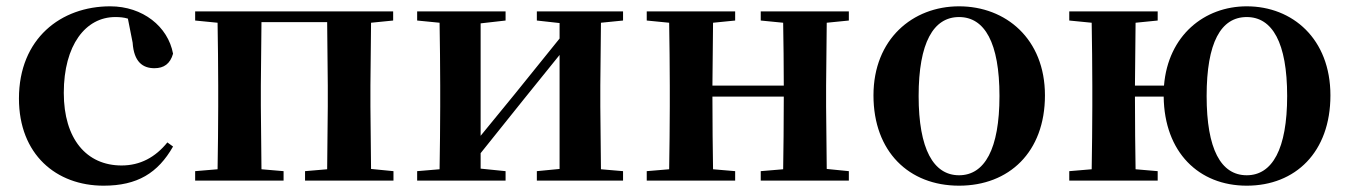

<svg xmlns="http://www.w3.org/2000/svg" viewBox="-20 -572 4272 608"><path d="M308 16C415 16 480 -24 528 -108L510 -121C472 -74 424 -48 365 -48C254 -48 182 -132 182 -278C182 -429 251 -518 345 -518C359 -518 372 -517 385 -513L400 -437C404 -376 432 -356 469 -356C499 -356 519 -370 528 -402C512 -488 432 -552 329 -552C173 -552 40 -450 40 -260C40 -83 158 16 308 16Z M598 -507 669 -500C670 -442 671 -357 671 -301V-235C671 -179 670 -94 669 -36L598 -30V0H878V-30L808 -36L806 -235V-301L808 -502H1016L1018 -301V-235L1016 -36L946 -30V0H1226V-30L1155 -37L1153 -235V-301L1155 -500L1225 -507V-536H598Z M1680 -507 1752 -499V-450L1610 -274L1502 -142V-498L1581 -507V-536H1301V-507L1372 -500C1373 -442 1374 -357 1374 -301V-235C1374 -179 1373 -94 1372 -36L1301 -30V0H1581V-30L1502 -38V-87L1639 -258L1752 -398V-37L1680 -30V0H1953V-30L1883 -36L1881 -235V-301L1883 -500L1953 -507V-536H1680Z M2389 -507 2460 -500C2461 -445 2462 -363 2462 -301H2236L2238 -500L2308 -507V-536H2028V-507L2099 -500C2100 -442 2101 -357 2101 -301V-235C2101 -179 2100 -94 2099 -36L2028 -30V0H2308V-30L2238 -36C2237 -94 2236 -182 2236 -266H2462C2462 -182 2461 -94 2460 -36L2389 -30V0H2668V-30L2598 -37L2596 -235V-301L2598 -500L2668 -507V-536H2389Z M3017 16C3175 16 3289 -90 3289 -270C3289 -449 3165 -552 3017 -552C2870 -552 2746 -448 2746 -270C2746 -92 2858 16 3017 16ZM3017 -17C2936 -17 2889 -100 2889 -268C2889 -437 2936 -518 3017 -518C3098 -518 3145 -437 3145 -268C3145 -100 3098 -17 3017 -17Z M3928 -17C3846 -17 3801 -100 3801 -268C3801 -437 3846 -518 3928 -518C4009 -518 4056 -437 4056 -268C4056 -100 4009 -17 3928 -17ZM3928 16C4082 16 4193 -90 4193 -270C4193 -449 4073 -552 3928 -552C3794 -552 3679 -460 3666 -301H3574L3576 -500L3646 -507V-536H3366V-507L3437 -500C3438 -442 3439 -357 3439 -301V-235C3439 -179 3438 -94 3437 -36L3366 -30V0H3646V-30L3576 -36C3575 -94 3574 -182 3574 -266H3665C3667 -90 3776 16 3928 16Z"/></svg>

Font: Noto Serif JP
Style: Bold
Weight: 700
Designer: Ryoko NISHIZUKA 西塚涼子 (kana & ideographs); Frank Grießhammer (Latin, Greek & Cyrillic); Wenlong ZHANG 张文龙 (bopomofo); San
Foundry: Adobe
Version: Version 2.001;hotconv 1.1.0;makeotfexe 2.6.0